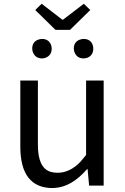

<svg xmlns="http://www.w3.org/2000/svg" viewBox="-20 -959 646 992"><path d="M250 12.7Q85.9 10.7 85 -199.2V-543H175.8V-210Q175.8 -93.8 238.3 -72.3Q255.9 -66.4 278.3 -66.4Q340.8 -66.4 395.5 -123Q409.2 -138.7 424.8 -158.2V-543H515.6V0H440.4L432.6 -85H429.7Q351.6 4.9 266.6 11.7Q257.8 12.7 250 12.7ZM195.3 -939.5 301.8 -857.4H305.7L413.1 -939.5L446.3 -907.2L341.8 -804.7H266.6L162.1 -907.2ZM197.3 -657.2Q163.1 -657.2 150.4 -688.5Q146.5 -697.3 146.5 -708Q146.5 -742.2 176.8 -753.9Q187.5 -757.8 197.3 -757.8Q230.5 -757.8 243.2 -728.5Q247.1 -717.8 247.1 -708Q247.1 -673.8 216.8 -661.1Q207 -657.2 197.3 -657.2ZM412.1 -657.2Q377.9 -657.2 365.2 -688.5Q361.3 -698.2 361.3 -708Q361.3 -742.2 391.6 -753.9Q402.3 -757.8 412.1 -757.8Q447.3 -757.8 459 -726.6Q461.9 -717.8 461.9 -708Q461.9 -673.8 432.6 -661.1Q421.9 -657.2 412.1 -657.2Z"/></svg>

Font: Taipei Sans TC Beta
Style: Regular
Weight: 400
Designer: JT Foundry
Foundry: JT Foundry
Version: Version 1.000